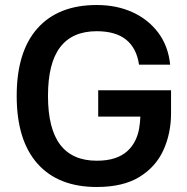

<svg xmlns="http://www.w3.org/2000/svg" viewBox="-20 -737 748 767"><path d="M540.7 -271.3H372.3V-376.3H663.3V-284.7Q663.3 -204.7 633 -137.7Q602.7 -70.7 537.3 -30.3Q472 10 366.3 10Q212.7 10 129.7 -83.3Q46.7 -176.7 46.7 -354Q46.7 -530.7 129.7 -623.8Q212.7 -717 366.3 -717Q446.3 -717 509.7 -688Q573 -659 612.7 -605.7Q652.3 -552.3 659.7 -478.7H535.3Q526 -544 484.2 -578.2Q442.3 -612.3 366.3 -612.3Q269 -612.3 220.3 -548.5Q171.7 -484.7 171.7 -354Q171.7 -223.3 220.3 -159.2Q269 -95 366.3 -95Q409 -95 439 -105.2Q469 -115.3 488.5 -133.2Q508 -151 519.5 -173.8Q531 -196.7 535.5 -221.8Q540 -247 540.7 -271.3Z"/></svg>

Font: 42dot Sans Light
Style: Regular
Weight: 300
Designer: 42dot
Version: Version 1.000